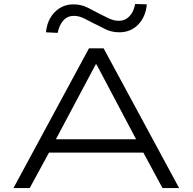

<svg xmlns="http://www.w3.org/2000/svg" viewBox="-20 -949 972 969"><path d="M48 0 429 -705H503L884 0H800L691 -202L737 -179H194L240 -202L130 0ZM463 -624 253 -229 220 -246H711L676 -229L467 -624ZM271 -783 212 -786Q218 -849 256.5 -888Q295 -927 351 -927Q391 -927 425.5 -909Q460 -891 481 -880Q498 -872 525.5 -858Q553 -844 579 -844Q611 -844 633 -866.5Q655 -889 662 -929L721 -927Q715 -863 677 -824.5Q639 -786 582 -786Q541 -786 507 -804Q473 -822 453 -831Q434 -841 406.5 -855Q379 -869 353 -869Q321 -869 300 -846Q279 -823 271 -783Z"/></svg>

Font: Nunito Sans 7pt Expanded Light
Style: Regular
Weight: 300
Width: 7
Designer: Vernon Adams
Foundry: Vernon Adams
Version: Version 3.101;gftools[0.9.27]